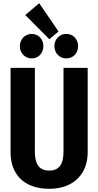

<svg xmlns="http://www.w3.org/2000/svg" viewBox="-20 -1164 615 1200"><path d="M225 -1144 138 -1070 288 -919 346 -967ZM178 -952C136 -952 104 -918 104 -876C104 -832 136 -799 178 -799C221 -799 251 -832 251 -876C251 -918 221 -952 178 -952ZM394 -952C352 -952 320 -918 320 -876C320 -832 352 -799 394 -799C438 -799 468 -832 468 -876C468 -918 438 -952 394 -952ZM528 -740H377V-217C377 -139 351 -98 288 -98C224 -98 198 -138 198 -217V-740H46V-211C46 -80 125 16 288 16C448 16 528 -85 528 -211Z"/></svg>

Font: Glow Sans TC Compressed
Style: Bold
Weight: 700
Width: 2
Designer: Ryoko NISHIZUKA (kana, bopomofo & ideographs); Paul D. Hunt (Latin, Greek & Cyrillic); Sandoll Communications, Soo-young
Version: Version 0.93